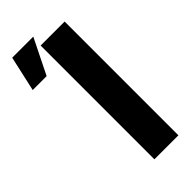

<svg xmlns="http://www.w3.org/2000/svg" viewBox="-265 -823 868 868"><g transform="rotate(-45 169.0 -389.5)"><path d="M306.4 -727.5V0H152.9V-727.5ZM-14.6 -610.5 23.2 -779.5H158L74.4 -610.5Z"/></g></svg>

Font: Inter Tight
Style: Regular
Weight: 400
Designer: Rasmus Andersson
Foundry: rsms
Version: Version 3.002